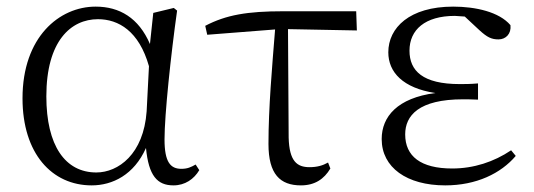

<svg xmlns="http://www.w3.org/2000/svg" viewBox="-20 -546 1614 580"><path d="M257 14C320 14 385 -18 421 -99C429 -15 455 14 504 14C539 14 566 -5 582 -32L571 -49C557 -41 546 -36 528 -36C495 -36 477 -56 477 -125C477 -199 496 -379 515 -514L505 -522L443 -507L433 -413C399 -492 341 -526 269 -526C159 -526 48 -434 48 -249C48 -82 137 14 257 14ZM430 -346 423 -210C414 -80 337 -25 271 -25C177 -25 120 -106 120 -255C120 -422 194 -488 276 -488C338 -488 400 -452 430 -346Z M889 14C931 14 959 -5 978 -37L971 -55C955 -46 938 -41 915 -41C877 -41 854 -59 852 -130L850 -458L1058 -454L1056 -512H836C727 -512 663 -501 600 -468L606 -441L811 -457C802 -344 791 -221 791 -111C791 -20 826 14 889 14Z M1325 14C1419 14 1493 -22 1538 -75L1524 -92C1472 -57 1411 -37 1346 -37C1251 -37 1204 -74 1204 -140C1204 -197 1245 -246 1379 -246C1390 -246 1399 -246 1424 -245V-294C1400 -292 1385 -292 1369 -292C1257 -292 1217 -332 1217 -393C1217 -456 1264 -498 1354 -498L1384 -496L1428 -455C1452 -433 1465 -427 1486 -427C1508 -427 1525 -444 1522 -470C1488 -510 1417 -526 1349 -526C1217 -526 1153 -462 1153 -388C1153 -328 1197 -280 1295 -265C1181 -250 1133 -194 1133 -126C1133 -40 1209 14 1325 14Z"/></svg>

Font: Noto Serif CJK SC Light
Style: Regular
Weight: 300
Designer: Ryoko NISHIZUKA 西塚涼子 (kana & ideographs); Frank Grießhammer (Latin, Greek & Cyrillic); Wenlong ZHANG 张文龙 (bopomofo); San
Foundry: Adobe
Version: Version 2.001;hotconv 1.1.0;makeotfexe 2.6.0